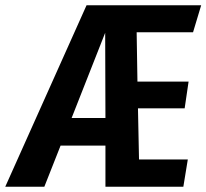

<svg xmlns="http://www.w3.org/2000/svg" viewBox="-68 -712 787 732"><path d="M668 -589H453L456 -401H651L636 -299H458L462 -104H648L631 0H334V-157H163L101 0H-48L262 -692H699ZM205 -262H334L333 -587Z"/></svg>

Font: Fira Sans Extra Condensed SemiBold
Style: Italic
Weight: 600
Width: 3
Italic angle: -8°
Designer: Carrois Corporate & Edenspiekermann AG
Foundry: Carrois Corporate GbR & Edenspiekermann AG
Version: Version 4.203